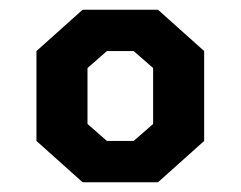

<svg xmlns="http://www.w3.org/2000/svg" viewBox="-20 -730 495 395"><path d="M160 -475 200 -440H255L295 -475V-590L255 -625H200L160 -590ZM55 -440V-625L150 -710H305L400 -625V-440L305 -355H150Z"/></svg>

Font: Squares Bold
Style: Regular
Weight: 400
Designer: Typetype
Foundry: Typetype
Version: Version 001.000